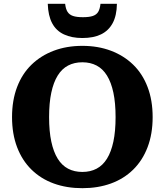

<svg xmlns="http://www.w3.org/2000/svg" viewBox="-20 -968 862 1005"><path d="M411 17Q329 17 261.5 -7.5Q194 -32 145 -80Q96 -128 69.5 -197.5Q43 -267 43 -355Q43 -443 69.5 -512.5Q96 -582 145 -629.5Q194 -677 261.5 -702.5Q329 -728 411 -728Q493 -728 560.5 -702.5Q628 -677 677 -629.5Q726 -582 752.5 -512.5Q779 -443 779 -355Q779 -267 752.5 -197.5Q726 -128 677 -80Q628 -32 560.5 -7.5Q493 17 411 17ZM411 -68Q453 -68 485.5 -85Q518 -102 540 -137.5Q562 -173 573.5 -227Q585 -281 585 -355Q585 -429 573.5 -483Q562 -537 540 -572.5Q518 -608 485.5 -625Q453 -642 411 -642Q369 -642 336.5 -625Q304 -608 282 -572.5Q260 -537 248.5 -483Q237 -429 237 -355Q237 -281 248.5 -227Q260 -173 282 -137.5Q304 -102 336.5 -85Q369 -68 411 -68ZM411 -769Q469 -769 508.5 -788Q548 -807 569.5 -846.5Q591 -886 592 -948H506Q503 -921 494 -906Q485 -891 466 -884.5Q447 -878 414 -878Q381 -878 362 -884.5Q343 -891 333.5 -906Q324 -921 321 -948H230Q232 -886 253 -846.5Q274 -807 314.5 -788Q355 -769 411 -769Z"/></svg>

Font: Roboto Serif
Style: Bold
Weight: 700
Designer: Greg Gazdowicz
Foundry: Commercial Type
Version: Version 1.008